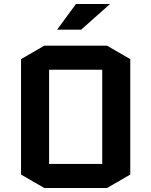

<svg xmlns="http://www.w3.org/2000/svg" viewBox="-20 -933 755 958"><path d="M630 -62 514 5H201L85 -62V-638L201 -705H514L630 -638ZM225 -585V-115H490V-585ZM265 -785 359 -913H529L385 -785Z"/></svg>

Font: Quantico
Style: Bold
Weight: 700
Designer: Matt Desmond
Foundry: MADtype
Version: Version 2.002